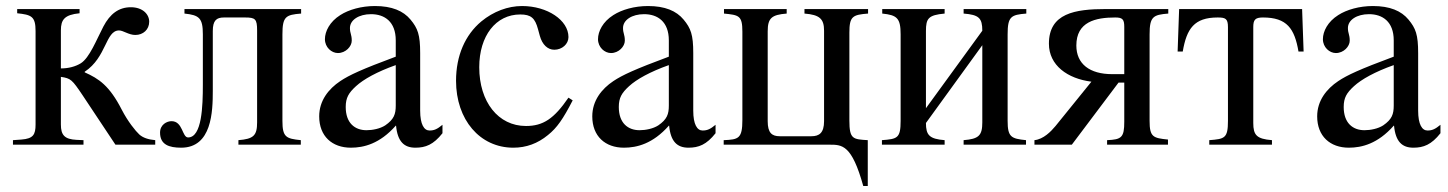

<svg xmlns="http://www.w3.org/2000/svg" viewBox="-20 -480 4803 637"><path d="M495 0V-15C472 -17 454 -23 442 -34C430 -45 404 -77 384 -116C343 -196 308 -219 261 -240V-242C334 -290 330 -379 375 -379C389 -379 407 -364 429 -364C455 -364 475 -382 475 -408C475 -433 453 -456 414 -456C374 -456 345 -434 323 -392C300 -348 277 -288 248 -270C230 -259 207 -253 182 -253V-379C182 -415 194 -431 244 -436V-450H37V-436C84 -431 98 -426 98 -377V-67C98 -33 90 -20 51 -17L23 -15V0H257V-15L234 -16C194 -18 182 -32 182 -67V-225C215 -220 219 -216 254 -164L363 0Z M979 -450H592V-435C641 -430 653 -420 653 -366V-199C653 -128 650 -24 604 -24C584 -24 587 -78 549 -78C534 -78 511 -67 511 -40C511 0 541 10 581 10C683 10 686 -110 686 -179V-377C686 -412 698 -422 723 -422H793C827 -422 833 -417 833 -379V-74C833 -30 821 -19 771 -15V0H978V-15C929 -20 917 -25 917 -79V-366C917 -425 928 -431 979 -435Z M1448 -66C1431 -52 1421 -47 1405 -47C1387 -47 1374 -67 1374 -113V-304C1374 -365 1366 -386 1342 -415C1318 -444 1280 -460 1224 -460C1179 -460 1137 -448 1109 -430C1074 -408 1058 -376 1058 -350C1058 -323 1080 -304 1101 -304C1127 -304 1147 -326 1147 -345C1147 -366 1141 -369 1141 -387C1141 -414 1171 -433 1211 -433C1256 -433 1293 -408 1293 -346V-292C1180 -250 1139 -231 1109 -211C1070 -185 1039 -146 1039 -94C1039 -28 1082 10 1144 10C1187 10 1240 -3 1293 -63H1294C1299 -10 1321 10 1358 10C1392 10 1418 0 1448 -38ZM1293 -130C1293 -101 1287 -84 1258 -64C1241 -53 1216 -48 1196 -48C1157 -48 1127 -72 1127 -125C1127 -156 1137 -172 1161 -194C1186 -217 1231 -242 1293 -264Z M1866 -156C1818 -86 1782 -62 1725 -62C1633 -62 1570 -142 1570 -257C1570 -361 1625 -432 1706 -432C1742 -432 1755 -420 1765 -383L1771 -361C1779 -332 1797 -315 1819 -315C1845 -315 1866 -334 1866 -357C1866 -413 1796 -460 1712 -460C1665 -460 1617 -442 1577 -409C1523 -364 1493 -295 1493 -212C1493 -83 1572 10 1683 10C1726 10 1764 -4 1798 -32C1828 -56 1848 -85 1880 -147Z M2354 -66C2337 -52 2327 -47 2311 -47C2293 -47 2280 -67 2280 -113V-304C2280 -365 2272 -386 2248 -415C2224 -444 2186 -460 2130 -460C2085 -460 2043 -448 2015 -430C1980 -408 1964 -376 1964 -350C1964 -323 1986 -304 2007 -304C2033 -304 2053 -326 2053 -345C2053 -366 2047 -369 2047 -387C2047 -414 2077 -433 2117 -433C2162 -433 2199 -408 2199 -346V-292C2086 -250 2045 -231 2015 -211C1976 -185 1945 -146 1945 -94C1945 -28 1988 10 2050 10C2093 10 2146 -3 2199 -63H2200C2205 -10 2227 10 2264 10C2298 10 2324 0 2354 -38ZM2199 -130C2199 -101 2193 -84 2164 -64C2147 -53 2122 -48 2102 -48C2063 -48 2033 -72 2033 -125C2033 -156 2043 -172 2067 -194C2092 -217 2137 -242 2199 -264Z M2860 -450H2649V-435C2700 -431 2714 -417 2714 -378V-78C2714 -39 2698 -28 2672 -28H2567C2541 -28 2527 -39 2527 -78V-376C2527 -420 2540 -431 2590 -435V-450H2382V-435C2431 -430 2443 -429 2443 -375V-82C2443 -20 2430 -17 2381 -15V0H2732C2774 0 2806 0 2844 137H2859V-15C2810 -18 2798 -18 2798 -80V-372C2798 -426 2809 -431 2860 -435Z M3385 -450H3177V-435C3228 -431 3239 -420 3239 -378L3052 -121V-377C3052 -419 3060 -430 3114 -435V-450H2907V-435C2956 -430 2968 -420 2968 -366V-79C2968 -21 2957 -19 2906 -15V0H3114V-15C3063 -19 3052 -32 3052 -72L3239 -330V-74C3239 -30 3227 -19 3177 -15V0H3384V-15C3335 -20 3323 -25 3323 -79V-366C3323 -425 3334 -431 3385 -435Z M3856 -450H3650C3546 -450 3460 -436 3460 -335C3460 -263 3522 -219 3601 -209L3482 -62C3467 -44 3442 -18 3412 -15V0H3536L3691 -206H3710V-76C3710 -24 3701 -17 3653 -15V0H3855V-17C3806 -22 3794 -25 3794 -79V-366C3794 -425 3806 -431 3856 -435ZM3710 -234H3670C3595 -234 3551 -268 3551 -329C3551 -408 3615 -422 3680 -422C3704 -422 3710 -416 3710 -391Z M4305 -309 4300 -450H3892L3887 -309H3904C3917 -385 3942 -422 4020 -422C4046 -422 4054 -418 4054 -390V-79C4054 -21 4043 -19 3992 -15V0H4200V-15C4149 -19 4138 -32 4138 -72V-390C4138 -414 4144 -422 4170 -422C4250 -422 4275 -385 4288 -309Z M4759 -66C4742 -52 4732 -47 4716 -47C4698 -47 4685 -67 4685 -113V-304C4685 -365 4677 -386 4653 -415C4629 -444 4591 -460 4535 -460C4490 -460 4448 -448 4420 -430C4385 -408 4369 -376 4369 -350C4369 -323 4391 -304 4412 -304C4438 -304 4458 -326 4458 -345C4458 -366 4452 -369 4452 -387C4452 -414 4482 -433 4522 -433C4567 -433 4604 -408 4604 -346V-292C4491 -250 4450 -231 4420 -211C4381 -185 4350 -146 4350 -94C4350 -28 4393 10 4455 10C4498 10 4551 -3 4604 -63H4605C4610 -10 4632 10 4669 10C4703 10 4729 0 4759 -38ZM4604 -130C4604 -101 4598 -84 4569 -64C4552 -53 4527 -48 4507 -48C4468 -48 4438 -72 4438 -125C4438 -156 4448 -172 4472 -194C4497 -217 4542 -242 4604 -264Z"/></svg>

Font: XITS Math
Style: Regular
Weight: 400
Designer: MicroPress Inc., with final additions and corrections provided by Coen Hoffman, Elsevier (retired)
Version: Version 1.108